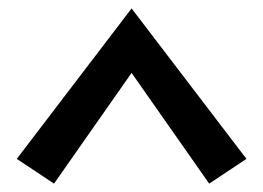

<svg xmlns="http://www.w3.org/2000/svg" viewBox="-20 -752 628 458"><path d="M108.9 -314 293.9 -578.1 479 -314 567.9 -373 293.9 -731.9 20 -373Z"/></svg>

Font: Sura
Style: Bold
Weight: 700
Designer: Carolina Giovagnoli
Foundry: Huerta Tipografica
Version: Version 1.002;PS 001.002;hotconv 1.0.70;makeotf.lib2.5.58329